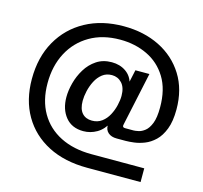

<svg xmlns="http://www.w3.org/2000/svg" viewBox="-114 -834 1129 1067"><g transform="rotate(15 450.5 -301.0)"><path d="M476.6 105.5Q346.2 105.5 251 56.4Q155.8 7.3 103.8 -82Q51.8 -171.4 51.8 -292.5Q51.8 -417.5 104.5 -510.7Q157.2 -604 251.5 -655.5Q345.7 -707 470.7 -707Q586.9 -707 677.5 -661.9Q768.1 -616.7 820.1 -533.4Q872.1 -450.2 872.1 -335.4Q872.1 -267.1 854.7 -222.4Q837.4 -177.7 810.1 -151.6Q782.7 -125.5 751.5 -113.3Q720.2 -101.1 691.9 -97.7Q663.6 -94.2 644 -94.2H592.3Q561.5 -94.2 543.5 -109.9Q525.4 -125.5 525.9 -152.8Q526.4 -157.7 526.9 -161.4Q527.3 -165 527.8 -169.9L530.8 -185.5L541.5 -175.3Q516.1 -127.4 479.7 -106.4Q443.4 -85.4 402.3 -85.4Q335.9 -85.4 299.6 -130.1Q263.2 -174.8 263.2 -244.6Q263.2 -282.7 274.7 -326.2Q286.1 -369.6 309.8 -408.4Q333.5 -447.3 370.4 -471.9Q407.2 -496.6 458 -496.6Q504.9 -496.6 539.1 -472.9Q573.2 -449.2 583 -407.7L576.7 -401.9L595.2 -487.3H675.8L610.4 -181.6Q608.9 -174.3 608.9 -172.4Q608.9 -161.6 623.5 -161.6H672.4Q681.2 -161.6 699.2 -165.3Q717.3 -168.9 736.1 -183.6Q754.9 -198.2 768.1 -231.2Q781.2 -264.2 781.2 -323.7Q781.2 -426.8 739.5 -494.6Q697.8 -562.5 627.2 -596.2Q556.6 -629.9 470.7 -629.9Q370.1 -629.9 296.4 -586.9Q222.7 -543.9 182.4 -467.8Q142.1 -391.6 142.1 -292Q142.1 -193.4 183.3 -121.8Q224.6 -50.3 300.5 -12Q376.5 26.4 480 26.4H783.7V105.5ZM433.6 -154.3Q466.8 -154.3 490.5 -172.1Q514.2 -189.9 528.8 -217.5Q543.5 -245.1 550.5 -275.4Q557.6 -305.7 557.6 -329.6Q557.6 -377.9 534.4 -402.8Q511.2 -427.7 477.1 -427.7Q444.8 -427.7 421.9 -409.7Q398.9 -391.6 384.5 -363.5Q370.1 -335.4 363 -304.4Q356 -273.4 356 -248Q356 -201.2 376.7 -177.7Q397.5 -154.3 433.6 -154.3Z"/></g></svg>

Font: Schibsted Grotesk Medium
Style: Italic
Weight: 500
Italic angle: -12°
Designer: Bakken & Baeck AS, Henrik Kongsvoll
Foundry: Schibsted ASA
Version: Version 1.100;gftools[0.9.25]